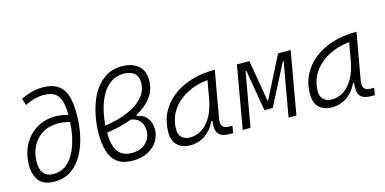

<svg xmlns="http://www.w3.org/2000/svg" viewBox="-72 -1133 3074 1534"><g transform="rotate(-15 1465.0 -366.0)"><path d="M226.6 9.8Q136.2 9.8 98.1 -40.5Q60.1 -90.8 60.5 -168.5Q61 -261.2 99.6 -334.2Q138.2 -407.2 206.3 -449.7Q274.4 -492.2 364.3 -492.2Q416 -492.2 469.2 -477.1Q468.8 -546.4 455.6 -591.6Q442.4 -636.7 410.2 -658.9Q377.9 -681.2 319.3 -681.2Q275.4 -681.2 237.3 -669.9Q199.2 -658.7 163.1 -640.6L144.5 -696.3Q182.6 -714.8 227.3 -728.5Q272 -742.2 328.1 -742.2Q434.6 -742.2 484.9 -679.4Q535.2 -616.7 535.2 -467.3Q535.2 -377.4 517.1 -292.2Q499 -207 461.7 -138.9Q424.3 -70.8 365.7 -30.5Q307.1 9.8 226.6 9.8ZM467.8 -418Q418 -432.6 370.6 -432.6Q295.9 -432.6 241.2 -398.9Q186.5 -365.2 156.7 -307.4Q127 -249.5 126.5 -176.3Q126.5 -116.7 152.6 -84Q178.7 -51.3 234.9 -51.3Q306.6 -51.3 356.7 -100.6Q406.7 -149.9 434.6 -233.2Q462.4 -316.4 467.8 -418Z M994.6 -335.9V-327.6Q1040.5 -318.8 1064.9 -295.4Q1089.4 -272 1098.4 -242.9Q1107.4 -213.9 1107.4 -186.5Q1107.4 -133.8 1079.1 -89.1Q1050.8 -44.4 998.8 -17.3Q946.8 9.8 875 9.8Q790 9.8 744.4 -26.9Q698.7 -63.5 681.2 -125.5Q663.6 -187.5 663.6 -263.2Q663.6 -305.7 667.5 -343Q671.4 -380.4 678.7 -417Q695.3 -505.9 733.6 -579.6Q772 -653.3 834 -697.5Q896 -741.7 982.4 -741.7Q1060.1 -741.7 1112.1 -701.7Q1164.1 -661.6 1164.1 -577.1Q1164.1 -500 1119.6 -439.2Q1075.2 -378.4 994.6 -335.9ZM732.4 -317.9Q841.8 -333 923.8 -368.2Q1005.9 -403.3 1051.5 -455.8Q1097.2 -508.3 1097.2 -575.2Q1097.2 -617.2 1079.6 -639.9Q1062 -662.6 1035.2 -671.6Q1008.3 -680.7 980 -680.7Q916 -680.7 868.7 -645.8Q821.3 -610.8 790.5 -550.3Q759.8 -489.7 744.6 -411.6Q735.8 -366.7 732.4 -317.9ZM940.4 -311.5Q849.6 -275.4 730.5 -259.8Q731 -197.3 744.6 -150.4Q758.3 -103.5 791.3 -77.4Q824.2 -51.3 882.3 -51.3Q932.1 -51.3 967.5 -70.6Q1002.9 -89.8 1021.7 -121.8Q1040.5 -153.8 1040.5 -191.9Q1040.5 -216.8 1032.5 -241.7Q1024.4 -266.6 1002.9 -285.4Q981.4 -304.2 940.4 -311.5Z M1349.6 10.3Q1280.3 10.3 1242.2 -27.8Q1204.1 -65.9 1204.1 -135.3Q1204.1 -223.1 1240 -294.7Q1275.9 -366.2 1340.8 -417Q1405.8 -467.8 1493.2 -495.1Q1580.6 -522.5 1683.1 -522.5H1692.4L1624 -135.7Q1609.9 -53.7 1683.6 -53.7H1712.9L1703.1 4.9H1676.3Q1606.9 4.9 1582.3 -27.6Q1557.6 -60.1 1568.4 -133.3H1559.6Q1527.3 -64 1472.9 -26.9Q1418.5 10.3 1349.6 10.3ZM1364.7 -50.8Q1445.8 -50.8 1506.3 -119.1Q1566.9 -187.5 1588.9 -312.5L1614.7 -458Q1511.7 -446.8 1434.1 -403.6Q1356.4 -360.4 1313.5 -293Q1270.5 -225.6 1270.5 -141.1Q1270.5 -98.1 1295.4 -74.5Q1320.3 -50.8 1364.7 -50.8Z M1783.2 0 1874 -517.6H1977.1L2035.2 -174.3H2040L2214.4 -517.6H2318.4L2227.5 0H2162.6L2241.7 -447.3H2235.4L2060.1 -107.4H1991.7L1934.1 -447.3H1926.8L1847.7 0Z M2521.5 10.3Q2452.1 10.3 2414.1 -27.8Q2376 -65.9 2376 -135.3Q2376 -223.1 2411.9 -294.7Q2447.8 -366.2 2512.7 -417Q2577.6 -467.8 2665 -495.1Q2752.4 -522.5 2855 -522.5H2864.3L2795.9 -135.7Q2781.7 -53.7 2855.5 -53.7H2884.8L2875 4.9H2848.1Q2778.8 4.9 2754.2 -27.6Q2729.5 -60.1 2740.2 -133.3H2731.4Q2699.2 -64 2644.8 -26.9Q2590.3 10.3 2521.5 10.3ZM2536.6 -50.8Q2617.7 -50.8 2678.2 -119.1Q2738.8 -187.5 2760.7 -312.5L2786.6 -458Q2683.6 -446.8 2606 -403.6Q2528.3 -360.4 2485.4 -293Q2442.4 -225.6 2442.4 -141.1Q2442.4 -98.1 2467.3 -74.5Q2492.2 -50.8 2536.6 -50.8Z"/></g></svg>

Font: Cascadia Mono Light
Style: Italic
Weight: 300
Italic angle: -10°
Monospace: yes
Designer: Aaron Bell
Foundry: Saja Typeworks
Version: Version 2404.023; ttfautohint (v1.8.4)